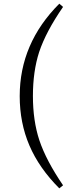

<svg xmlns="http://www.w3.org/2000/svg" viewBox="-20 -821 393 1051"><path d="M304.7 210Q194.3 99.6 141.1 -24.4Q87.9 -148.4 87.9 -294.9Q87.9 -584 304.7 -800.8L325.2 -783.2Q231.4 -647.5 194.3 -536.1Q160.2 -430.7 160.2 -295.4Q160.2 -160.2 195.3 -53.7Q232.4 57.6 325.2 193.4Z"/></svg>

Font: Bpmf GenYo Min R
Style: R
Weight: 400
Foundry: But Ko
Version: Version 1.320